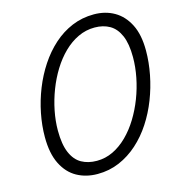

<svg xmlns="http://www.w3.org/2000/svg" viewBox="-143 -1138 1181 1279"><g transform="rotate(-15 447.5 -498.0)"><path d="M372 19Q293 19 230.5 -15.5Q168 -50 131.5 -123Q95 -196 95 -309Q95 -389 111.5 -472Q128 -555 159.5 -634Q191 -713 236.5 -782Q282 -851 340.5 -903.5Q399 -956 469.5 -985.5Q540 -1015 621 -1015Q700 -1015 761.5 -979.5Q823 -944 859 -873Q895 -802 895 -693Q895 -612 878.5 -527.5Q862 -443 831 -363.5Q800 -284 755 -215Q710 -146 651.5 -93.5Q593 -41 523 -11Q453 19 372 19ZM390 -67Q449 -67 502 -92.5Q555 -118 601 -163.5Q647 -209 683.5 -268.5Q720 -328 746 -395.5Q772 -463 786 -534Q800 -605 800 -672Q800 -765 775.5 -821.5Q751 -878 707 -903.5Q663 -929 603 -929Q543 -929 489 -903.5Q435 -878 389 -833Q343 -788 306.5 -729Q270 -670 244 -602.5Q218 -535 204 -465Q190 -395 190 -329Q190 -233 215 -175Q240 -117 285 -92Q330 -67 390 -67Z"/></g></svg>

Font: Playwrite TZ
Style: Regular
Weight: 400
Designer: Veronika Burian, José Scaglione
Foundry: TypeTogether
Version: Version 1.002